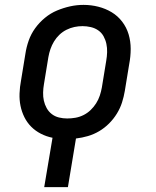

<svg xmlns="http://www.w3.org/2000/svg" viewBox="-20 -561 640 786"><path d="M161 205 195 3Q170 -2 147.5 -13.5Q125 -25 108 -42Q91 -59 80 -81Q69 -103 64 -127.5Q59 -152 60 -178.5Q61 -205 66 -231L84 -341Q88 -368 97.5 -395Q107 -422 124 -445.5Q141 -469 164 -488Q187 -507 213.5 -518Q240 -529 267 -535Q294 -541 322 -541Q353 -541 382.5 -533.5Q412 -526 437 -511Q462 -496 480 -472.5Q498 -449 506.5 -420.5Q515 -392 515 -361Q515 -330 509 -299L491 -189Q487 -165 479.5 -141.5Q472 -118 458.5 -96Q445 -74 426.5 -55.5Q408 -37 386 -24Q364 -11 340 -4Q316 3 291 6L258 205ZM255 -76Q272 -76 289 -79Q306 -82 322 -90Q338 -98 351 -110.5Q364 -123 373.5 -138Q383 -153 388.5 -169.5Q394 -186 397 -203L415 -313Q418 -330 418.5 -347.5Q419 -365 415.5 -381.5Q412 -398 404 -412.5Q396 -427 382.5 -436.5Q369 -446 352 -450Q335 -454 318 -454Q301 -454 284.5 -450.5Q268 -447 252 -439Q236 -431 223 -418.5Q210 -406 201 -391Q192 -376 186.5 -360Q181 -344 178 -327L160 -217Q157 -200 156.5 -182.5Q156 -165 159.5 -149Q163 -133 171 -118.5Q179 -104 192 -94Q205 -84 221.5 -80Q238 -76 255 -76Q255 -76 255 -76Q255 -76 255 -76Z"/></svg>

Font: Iosevka Slab Medium Extended
Style: Italic
Weight: 500
Width: 7
Italic angle: -9°
Monospace: yes
Designer: Belleve Invis
Foundry: Belleve Invis
Version: Version 11.1.0; ttfautohint (v1.8.3)